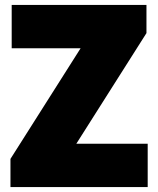

<svg xmlns="http://www.w3.org/2000/svg" viewBox="-20 -760 642 780"><path d="M290 -176H580V0H22.5V-114.5L307.5 -564H27.5V-740H575V-625.5Z"/></svg>

Font: Encode Sans Semi Condensed Black
Style: Regular
Weight: 900
Width: 4
Designer: Multiple Designers
Foundry: Impallari Type
Version: Version 2.000